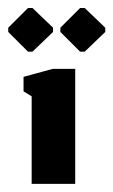

<svg xmlns="http://www.w3.org/2000/svg" viewBox="-52 -453 279 473"><path d="M17 -325.7H28L78.7 -374.3V-384.7L28 -433.3H17L-31.7 -384.7V-374.3ZM145.3 -325.7H156.7L207.3 -374.3V-384.7L156.7 -433.3H145.3L96.7 -384.7V-374.3ZM26 0H133.3V-283.3H77.7L6 -263.7V-228L26 -215.7Z"/></svg>

Font: Jomhuria
Style: Regular
Weight: 400
Designer: Arabic design by Kourosh Beigpour, Latin design by Eben Sorkin, engineering by Lasse Fister and Khaled Hosney
Version: Version 1.0000